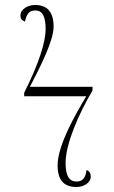

<svg xmlns="http://www.w3.org/2000/svg" viewBox="-20 -740 456 770"><path d="M287 10C314 10 344 -6 344 -32C344 -43 340 -54 327 -58C323 -22 307 -12 287 -12C257 -12 243 -36 243 -86C243 -164 297 -286 351 -377V-392H100C140 -469 195 -576 195 -633C195 -690 171 -720 121 -720C92 -720 62 -704 62 -677C62 -667 66 -659 80 -653C87 -687 99 -698 122 -698C150 -698 163 -674 163 -623C163 -573 137 -487 77 -368V-354H326C286 -287 211 -159 211 -77C211 -19 235 10 287 10Z"/></svg>

Font: Noto Serif Display SemiCondensed ExtraLight
Style: Regular
Weight: 200
Width: 4
Designer: Monotype Design Team
Foundry: Monotype Imaging Inc.
Version: Version 2.009